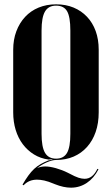

<svg xmlns="http://www.w3.org/2000/svg" viewBox="-20 -729 515 887"><path d="M222 9V7L204 8Q167 3 137 -15.5Q107 -34 85.5 -62.5Q64 -91 52.5 -128.5Q41 -166 41 -210V-499Q41 -546 55.5 -584.5Q70 -623 96 -651Q122 -679 158.5 -694Q195 -709 239 -709Q284 -709 320 -694Q356 -679 382 -651.5Q408 -624 422 -585.5Q436 -547 436 -499V-210Q436 -160 422 -119.5Q408 -79 382 -50Q356 -21 320 -5.5Q284 10 239 10Q221 10 196 21Q171 32 151 48Q167 40 189 40Q210 40 238.5 48Q267 56 293 69L301 73Q327 87 342.5 92Q358 97 371 97Q408 97 430 51L435 53Q414 94 381 116Q348 138 308 138Q274 138 234 122L229 120Q203 109 184.5 105Q166 101 151 101Q113 101 89 127L84 124Q98 100 111 82Q124 64 138 51Q152 38 168 29Q184 20 204 12ZM172 -111Q172 -50 188 -23Q204 4 239 4Q274 4 289.5 -22.5Q305 -49 305 -111V-588Q305 -651 290 -677Q275 -703 239 -703Q204 -703 188 -676Q172 -649 172 -588Z"/></svg>

Font: Moniqa Black Display
Style: Regular
Weight: 900
Designer: Rajesh Rajput
Foundry: Rajesh Rajput
Version: Version 1.000